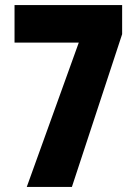

<svg xmlns="http://www.w3.org/2000/svg" viewBox="-20 -733 540 753"><path d="M85 0 289 -566H37V-713H459V-599L262 0Z"/></svg>

Font: Noto Sans Mono ExtraCondensed Black
Style: Regular
Weight: 900
Width: 2
Designer: Monotype Design Team
Foundry: Monotype Imaging Inc.
Version: Version 2.014